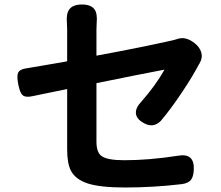

<svg xmlns="http://www.w3.org/2000/svg" viewBox="-20 -799 979 852"><path d="M534 33Q425 33 369 15Q315 -3 295 -41Q278 -73 278 -136V-270V-404Q167 -381 123 -372Q92 -365 79 -378Q68 -389 61 -425Q54 -461 60 -475Q67 -492 98 -496Q141 -503 257 -523Q271 -526 278 -527V-668Q278 -687 277 -697Q273 -739 288 -758Q304 -779 344 -779Q383 -779 399 -758Q413 -739 409 -697Q408 -687 408 -668V-552Q598 -587 732 -617Q744 -619 764 -625Q802 -640 843 -608Q866 -590 873 -567Q880 -542 866 -519Q866 -518 865 -516.5Q864 -515 863 -514Q833 -457 788 -390Q738 -315 694 -263Q660 -228 616 -254Q584 -272 583 -298Q582 -322 609 -350Q672 -422 710 -490Q604 -470 408 -430V-171Q408 -123 430 -107Q455 -88 532 -88Q642 -88 770 -108Q843 -121 840 -47Q839 -16 827.5 -1Q816 14 787 18Q662 33 534 33Z"/></svg>

Font: GenSenRounded TW B
Style: Regular
Weight: 700
Version: Version 1.501;PS 1;hotconv 16.6.51;makeotf.lib2.5.65220